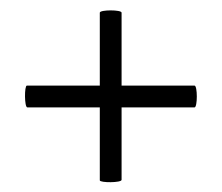

<svg xmlns="http://www.w3.org/2000/svg" viewBox="-20 -380 438 379"><path d="M364 -211H220V-355C220 -361 177 -361 177 -355V-211H33C28 -211 28 -168 34 -168H177V-24C177 -19 220 -19 220 -25V-168H364C370 -168 370 -211 364 -211Z"/></svg>

Font: Cormorant Infant Book
Style: Regular
Weight: 500
Designer: Christian Thalmann (Catharsis Fonts)
Version: Version 1.000;PS 002.000;hotconv 1.0.88;makeotf.lib2.5.64775